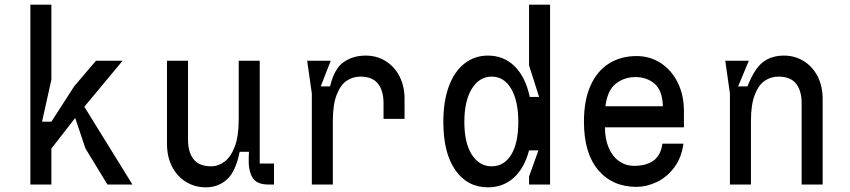

<svg xmlns="http://www.w3.org/2000/svg" viewBox="-20 -790 3640 822"><path d="M200 -770V-449L160 -269H200L298 -421L391 -530H505L341 -333L547 0H440L346 -154L302 -285L200 -154V0H110V-770Z M695 -174V-530H785V-192Q785 -138 809 -108Q833 -78 884 -78Q915 -78 942 -98.5Q969 -119 985.5 -163.5Q1002 -208 1002 -277V-530H1092V-90H1153V0H1129Q1077 0 1059.5 -32Q1042 -64 1045 -120L1046 -140H1006Q989 -55 951.5 -21.5Q914 12 861 12Q814 12 776 -11.5Q738 -35 716.5 -77Q695 -119 695 -174Z M1315 -390 1295 -530H1396L1353 -420H1393Q1411 -496 1451 -524Q1491 -552 1546 -552Q1593 -552 1631 -528.5Q1669 -505 1690.5 -463Q1712 -421 1712 -366V-281H1622V-348Q1622 -402 1598 -432Q1574 -462 1523 -462Q1491 -462 1464.5 -444.5Q1438 -427 1421.5 -384.5Q1405 -342 1405 -273V0H1315Z M2335 0H2245V-34L2285 -146H2245Q2225 -70 2179.5 -29Q2134 12 2069 12Q1981 12 1929.5 -61.5Q1878 -135 1878 -268Q1878 -356 1901.5 -420Q1925 -484 1968.5 -518Q2012 -552 2069 -552Q2137 -552 2183.5 -506Q2230 -460 2248 -375H2288L2245 -510V-770H2335ZM2199 -268Q2199 -358 2168.5 -410Q2138 -462 2085 -462Q2032 -462 2000 -410Q1968 -358 1968 -268Q1968 -178 2000 -128Q2032 -78 2085 -78Q2138 -78 2168.5 -127.5Q2199 -177 2199 -268Z M2480 -269Q2480 -360 2508 -423Q2536 -486 2587 -518Q2638 -550 2705 -550Q2763 -550 2809 -520Q2855 -490 2881.5 -436.5Q2908 -383 2908 -315V-245H2570Q2570 -195 2586 -157.5Q2602 -120 2630.5 -100Q2659 -80 2695 -80Q2747 -80 2778 -102.5Q2809 -125 2816 -175H2906Q2898 -115 2866.5 -73Q2835 -31 2791.5 -10.5Q2748 10 2705 10Q2602 10 2541 -62Q2480 -134 2480 -269ZM2701 -460Q2651 -460 2615.5 -431Q2580 -402 2572 -335H2818Q2816 -402 2783 -431Q2750 -460 2701 -460Z M3186 -530 3140 -420H3180Q3211 -498 3247.5 -525Q3284 -552 3336 -552Q3383 -552 3421 -528.5Q3459 -505 3480.5 -463Q3502 -421 3502 -366V0H3412V-348Q3412 -402 3388 -432Q3364 -462 3313 -462Q3281 -462 3254.5 -444.5Q3228 -427 3211.5 -384.5Q3195 -342 3195 -273V0H3105V-390L3085 -530Z"/></svg>

Font: Fliege Mono Thin
Style: Regular
Weight: 100
Version: Version 0.020;Glyphs 3.3 (3306)